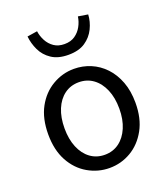

<svg xmlns="http://www.w3.org/2000/svg" viewBox="-149 -920 904 1038"><g transform="rotate(-20 303.0 -401.5)"><path d="M303 13Q237 13 179 -20.5Q121 -54 86.5 -117.5Q52 -181 52 -271Q52 -362 86.5 -425.5Q121 -489 179 -523Q237 -557 303 -557Q353 -557 398.5 -538Q444 -519 479 -482Q514 -445 534 -392Q554 -339 554 -271Q554 -181 519 -117.5Q484 -54 427 -20.5Q370 13 303 13ZM303 -63Q350 -63 385.5 -89Q421 -115 441 -162Q461 -209 461 -271Q461 -334 441 -381Q421 -428 385.5 -454Q350 -480 303 -480Q256 -480 220.5 -454Q185 -428 165.5 -381Q146 -334 146 -271Q146 -209 165.5 -162Q185 -115 220.5 -89Q256 -63 303 -63ZM303 -638Q244 -638 206.5 -663Q169 -688 150.5 -727Q132 -766 128 -807L186 -816Q190 -787 204 -760.5Q218 -734 242.5 -717Q267 -700 303 -700Q339 -700 363.5 -717Q388 -734 402.5 -760.5Q417 -787 421 -816L477 -807Q475 -766 456 -727Q437 -688 400 -663Q363 -638 303 -638Z"/></g></svg>

Font: Noto Sans TC
Style: Regular
Weight: 400
Designer: Ryoko NISHIZUKA  (kana, bopomofo & ideographs); Paul D. Hunt (Latin, Greek & Cyrillic); Sandoll Communications , Soo-you
Foundry: Adobe
Version: Version 2.004-H2;hotconv 1.0.118;makeotfexe 2.5.65603